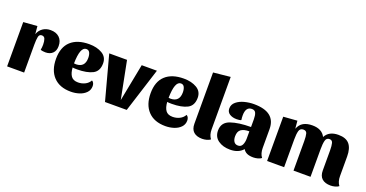

<svg xmlns="http://www.w3.org/2000/svg" viewBox="-35 -1387 3954 2077"><g transform="rotate(20 1941.5 -349.0)"><path d="M243 -320V0H47V-510L206 -522L214 -432Q231 -479 268.5 -504.5Q306 -530 357 -530Q421 -530 458.5 -494.5Q496 -459 496 -396Q496 -343 466 -313.5Q436 -284 383 -284Q370 -284 352 -286.5Q334 -289 327 -294Q333 -320 333 -353Q333 -393 323.5 -418.5Q314 -444 286 -444Q257 -444 250 -412.5Q243 -381 243 -320Z M990 -115Q990 -70 960 -39Q930 -8 883.5 7Q837 22 786 22Q657 22 586.5 -52.5Q516 -127 516 -259Q516 -393 590.5 -461.5Q665 -530 802 -530Q890 -530 951 -494Q1012 -458 1012 -385Q1012 -295 947 -261.5Q882 -228 768 -228Q735 -228 717 -231Q721 -168 745.5 -133.5Q770 -99 826 -99Q869 -99 906 -117.5Q943 -136 962 -171Q976 -164 983 -148.5Q990 -133 990 -115ZM716 -278Q724 -276 740 -276Q841 -278 841 -385Q841 -421 829 -445.5Q817 -470 789 -470Q719 -470 716 -278Z M1037 -510H1242L1327 -78L1411 -510H1586L1424 0H1174Z M2079 -115Q2079 -70 2049 -39Q2019 -8 1972.5 7Q1926 22 1875 22Q1746 22 1675.5 -52.5Q1605 -127 1605 -259Q1605 -393 1679.5 -461.5Q1754 -530 1891 -530Q1979 -530 2040 -494Q2101 -458 2101 -385Q2101 -295 2036 -261.5Q1971 -228 1857 -228Q1824 -228 1806 -231Q1810 -168 1834.5 -133.5Q1859 -99 1915 -99Q1958 -99 1995 -117.5Q2032 -136 2051 -171Q2065 -164 2072 -148.5Q2079 -133 2079 -115ZM1805 -278Q1813 -276 1829 -276Q1930 -278 1930 -385Q1930 -421 1918 -445.5Q1906 -470 1878 -470Q1808 -470 1805 -278Z M2390 -12Q2375 1 2348 8Q2321 15 2297 15Q2233 15 2198 -16Q2163 -47 2163 -110V-700L2359 -720V-117Q2359 -52 2390 -12Z M2620 22Q2537 22 2482.5 -17Q2428 -56 2428 -129Q2428 -223 2519 -254.5Q2610 -286 2751 -286V-376Q2751 -421 2739.5 -447Q2728 -473 2694 -473Q2623 -473 2623 -373Q2623 -345 2627 -321Q2620 -316 2603.5 -314Q2587 -312 2574 -312Q2526 -312 2493.5 -333Q2461 -354 2461 -395Q2461 -441 2498 -471.5Q2535 -502 2589 -516Q2643 -530 2697 -530Q2947 -530 2947 -333V-117Q2947 -52 2978 -12Q2963 1 2936 8Q2909 15 2885 15Q2840 15 2812 2Q2784 -11 2768 -38Q2717 22 2620 22ZM2750 -153V-236Q2687 -236 2655 -212.5Q2623 -189 2623 -133Q2623 -96 2638.5 -72.5Q2654 -49 2686 -49Q2720 -49 2735 -79.5Q2750 -110 2750 -153Z M3207 -432Q3227 -484 3268 -507Q3309 -530 3370 -530Q3481 -530 3520 -451Q3561 -530 3670 -530Q3758 -530 3797.5 -482.5Q3837 -435 3837 -342V-117Q3837 -52 3868 -12Q3853 1 3826 8Q3799 15 3775 15Q3710 15 3675.5 -16Q3641 -47 3641 -110V-340Q3641 -394 3633 -424Q3625 -454 3594 -454Q3559 -454 3549.5 -417.5Q3540 -381 3540 -320V0H3344V-340Q3344 -395 3336 -424.5Q3328 -454 3294 -454Q3256 -454 3246 -418.5Q3236 -383 3236 -320V0H3040V-510L3199 -522Z"/></g></svg>

Font: Sansita ExtraBold
Style: Regular
Weight: 800
Designer: Pablo Cosgaya
Foundry: Omnibus-Type
Version: Version 1.006